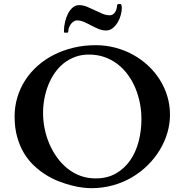

<svg xmlns="http://www.w3.org/2000/svg" viewBox="-20 -937 932 969"><path d="M440.4 12.7Q423.3 12.7 397.7 9.8Q372.1 6.8 341.6 -1Q311 -8.8 277.8 -21.5Q244.6 -34.2 212.6 -54Q180.7 -73.7 151.9 -100.8Q123 -127.9 101.3 -163.8Q79.6 -199.7 66.7 -245.6Q53.7 -291.5 53.7 -348.6Q53.7 -399.4 67.6 -445.8Q81.5 -492.2 107.4 -532.2Q133.3 -572.3 170.2 -605Q207 -637.7 252.4 -660.6Q297.9 -683.6 351.1 -696.3Q404.3 -709 462.9 -709Q513.7 -709 561.3 -696.5Q608.9 -684.1 650.4 -661.4Q691.9 -638.7 726.3 -606.9Q760.7 -575.2 785.6 -536.1Q810.5 -497.1 824.2 -451.9Q837.9 -406.7 837.9 -357.9Q837.9 -312 824.7 -266.8Q811.5 -221.7 786.6 -180.4Q761.7 -139.2 726.3 -104Q690.9 -68.8 647 -42.7Q603 -16.6 550.8 -2Q498.5 12.7 440.4 12.7ZM197.3 -366.7Q197.3 -327.1 205.3 -287.6Q213.4 -248 229 -211.4Q244.6 -174.8 267.6 -142.8Q290.5 -110.8 319.8 -87.2Q349.1 -63.5 385 -50Q420.9 -36.6 462.9 -36.6Q522 -36.6 565.4 -61.8Q608.9 -86.9 637.5 -128.4Q666 -169.9 679.9 -223.9Q693.8 -277.8 693.8 -335.4Q693.8 -377.4 685.8 -417.7Q677.7 -458 662.4 -494.4Q647 -530.8 624.3 -561.3Q601.6 -591.8 572 -614.3Q542.5 -636.7 506.6 -649.2Q470.7 -661.6 428.7 -661.6Q391.1 -661.6 359.4 -649.9Q327.6 -638.2 302 -617.9Q276.4 -597.7 256.8 -569.6Q237.3 -541.5 224.1 -508.8Q210.9 -476.1 204.1 -439.7Q197.3 -403.3 197.3 -366.7ZM587.9 -916.5Q590.3 -916.5 591.6 -914.1Q592.8 -911.6 593.5 -908.4Q594.2 -905.3 594.5 -901.9Q594.7 -898.4 594.7 -896.5Q594.7 -880.4 589.4 -860.6Q584 -840.8 573.7 -823.7Q563.5 -806.6 548.8 -794.9Q534.2 -783.2 515.6 -783.2Q495.6 -783.2 477.1 -791Q458.5 -798.8 440.7 -808.3Q422.9 -817.9 404.8 -825.9Q386.7 -834 367.7 -834Q360.8 -834 353.3 -829.6Q345.7 -825.2 339.4 -817.6Q333 -810.1 328.9 -799.8Q324.7 -789.6 324.7 -777.8Q324.7 -773.9 322.3 -772.9Q319.8 -772 316.9 -772H306.6Q302.7 -772 302.7 -779.8Q302.7 -802.2 308.1 -825.7Q313.5 -849.1 323.2 -868.2Q333 -887.2 347.2 -899.2Q361.3 -911.1 378.9 -911.1Q399.4 -911.1 418.9 -903.1Q438.5 -895 457.8 -885.5Q477.1 -876 496.3 -867.9Q515.6 -859.9 534.7 -859.9Q543.5 -859.9 550.3 -864.7Q557.1 -869.6 561.8 -877.2Q566.4 -884.8 568.6 -893.6Q570.8 -902.3 570.8 -909.7Q570.8 -912.6 573.2 -914.6Q575.7 -916.5 578.6 -916.5Z"/></svg>

Font: Cardo
Style: Bold
Weight: 700
Designer: David J. Perry
Foundry: David J. Perry
Version: Version 1.0011